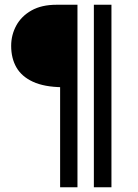

<svg xmlns="http://www.w3.org/2000/svg" viewBox="-20 -788 579 808"><path d="M233 0V-431L242 -421Q166 -422 118.5 -444Q71 -466 49 -504.5Q27 -543 27 -595Q27 -641 48.5 -680.5Q70 -720 112.5 -744Q155 -768 218 -768H306V0ZM375 0V-768H449V0Z"/></svg>

Font: Yaldevi
Style: Regular
Weight: 400
Designer: Sol Matas, Rajitha Manaperi, Kosala Senevirathne
Foundry: Mooniak
Version: Version 1.100